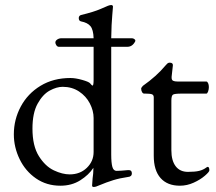

<svg xmlns="http://www.w3.org/2000/svg" viewBox="-20 -724 860 763"><path d="M518 -562 517 -559Q506 -538 486 -538H422V-110Q422 -77 426.5 -61Q431 -45 443 -45Q459 -45 489 -48H492Q504 -48 504 -35Q504 -28 499.5 -24.5Q495 -21 490 -21Q456 -16 430 -8Q404 0 373 13Q361 19 352 19Q346 19 346 13L348 -15Q351 -35 351 -51V-57Q333 -29 299 -7.5Q265 14 220 14Q165 14 123 -15Q81 -44 58 -91.5Q35 -139 35 -190Q35 -249 62.5 -300.5Q90 -352 141 -383Q192 -414 260 -414Q280 -414 306.5 -406.5Q333 -399 338 -393Q345 -384 348 -384Q352 -384 352 -408V-538H214Q208 -538 204 -544Q200 -550 200 -555Q200 -562 207.5 -567Q215 -572 224 -572H352Q351 -606 339.5 -620Q328 -634 302 -639Q293 -641 293 -652Q293 -661 301 -664Q354 -677 380 -688.5Q406 -700 409 -701Q417 -704 422 -704Q428 -704 429 -698Q429 -692 426 -661.5Q423 -631 422 -572H504Q509 -572 513.5 -569Q518 -566 518 -562ZM352 -255Q352 -284 337 -313Q322 -342 294 -360.5Q266 -379 229 -379Q205 -379 177.5 -364Q150 -349 129.5 -312Q109 -275 109 -213Q109 -144 134.5 -103.5Q160 -63 194 -47Q228 -31 257 -31Q298 -31 325 -57Q352 -83 352 -120Z M591 -105V-337Q591 -346 584.5 -349Q578 -352 559 -352H553Q548 -352 544.5 -358Q541 -364 541 -372Q541 -374 543.5 -377.5Q546 -381 548 -383Q602 -421 637 -463Q641 -468 645 -471.5Q649 -475 654 -475Q668 -475 667 -464L662 -419V-415Q662 -406 668 -403Q674 -400 686 -400H800Q804 -400 807 -393.5Q810 -387 810 -378Q810 -369 807 -360.5Q804 -352 800 -352H701Q674 -352 667.5 -348Q661 -344 661 -324V-127Q661 -86 678 -63.5Q695 -41 727 -41Q755 -41 771.5 -45Q788 -49 801 -59L805 -61Q812 -61 812 -47Q812 -41 794 -25.5Q776 -10 749.5 2Q723 14 695 14Q645 14 618 -16.5Q591 -47 591 -105Z"/></svg>

Font: EB Garamond
Style: Regular
Weight: 400
Designer: Georg Duffner and Octavio Pardo
Foundry: Georg Duffner
Version: Version 1.000; ttfautohint (v1.6)